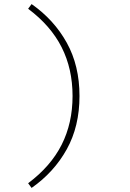

<svg xmlns="http://www.w3.org/2000/svg" viewBox="-20 -749 640 942"><path d="M135 173 118 150Q229 67 282.5 -39Q336 -145 336 -278Q336 -411 282.5 -517Q229 -623 118 -706L135 -729Q245 -652 307.5 -539.5Q370 -427 370 -278Q370 -129 307.5 -16.5Q245 96 135 173Z"/></svg>

Font: Source Code Pro ExtraLight
Style: Regular
Weight: 200
Monospace: yes
Designer: Paul D. Hunt, Teo Tuominen
Foundry: Adobe Systems Incorporated
Version: Version 2.030;PS 1.000;hotconv 16.6.51;makeotf.lib2.5.65220